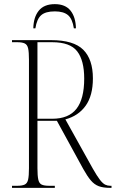

<svg xmlns="http://www.w3.org/2000/svg" viewBox="-20 -908 559 928"><path d="M38 0V-10H63Q87 -10 99.5 -16Q112 -22 116 -40.5Q120 -59 120 -95V-619Q120 -656 116 -674Q112 -692 99.5 -698Q87 -704 63 -704H38V-714H227Q336 -714 382.5 -667.5Q429 -621 429 -529Q429 -446 394 -397Q359 -348 296 -331L428 -94Q449 -57 463 -39Q477 -21 488.5 -15.5Q500 -10 513 -10H519V0H513Q479 0 457.5 -8Q436 -16 419 -36Q402 -56 382 -92L255 -324H161V-95Q161 -59 165 -40.5Q169 -22 181 -16Q193 -10 218 -10H245V0ZM232 -334Q312 -334 349.5 -382Q387 -430 387 -528Q387 -616 353 -660Q319 -704 232 -704H161V-334ZM141 -771Q142 -825 167.5 -856.5Q193 -888 245 -888Q296 -888 321 -856.5Q346 -825 347 -771H337Q330 -817 308.5 -835Q287 -853 245 -853Q200 -853 179 -834.5Q158 -816 151 -771Z"/></svg>

Font: Noto Serif Display Condensed ExtraLight
Style: Regular
Weight: 200
Width: 3
Designer: Monotype Design Team
Foundry: Monotype Imaging Inc.
Version: Version 2.009